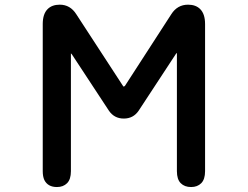

<svg xmlns="http://www.w3.org/2000/svg" viewBox="-20 -752 1040 805"><path d="M499 -388.7ZM277.3 -528.3Q277.3 -526.4 277.3 -523.4V-34.2Q277.3 0 261.2 16.1Q245.1 32.2 218.8 32.2Q180.7 32.2 166 2.9Q159.2 -11.7 159.2 -34.2V-651.4Q159.2 -693.4 179.7 -713.9Q198.2 -732.4 230.5 -732.4Q274.4 -732.4 299.8 -692.4L495.1 -392.6Q498 -388.7 499 -388.7L502 -390.6Q503.9 -391.6 504.9 -393.6L698.2 -692.4Q723.6 -732.4 768.6 -732.4Q800.8 -732.4 819.3 -713.9Q839.8 -693.4 839.8 -651.4V-34.2Q839.8 0 823.7 16.1Q807.6 32.2 781.2 32.2Q753.9 32.2 737.8 16.1Q721.7 0 721.7 -34.2V-525.4Q721.7 -528.3 721.7 -530.3Q719.7 -528.3 717.8 -526.4L561.5 -288.1Q539.1 -254.9 499 -254.9Q459 -254.9 436.5 -288.1L281.2 -524.4Q279.3 -526.4 277.3 -528.3Z"/></svg>

Font: FakePearl
Style: SemiBold
Weight: 400
Version: Version 1.2